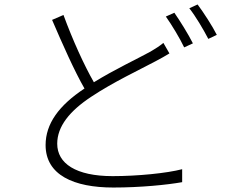

<svg xmlns="http://www.w3.org/2000/svg" viewBox="-20 -816 1040 859"><path d="M711 -624C694 -610 677 -599 653 -585C595 -553 494 -506 400 -448C356 -525 305 -637 264 -749L213 -727C259 -620 313 -498 358 -420C243 -344 184 -262 184 -167C184 -33 310 23 487 23C608 23 728 11 795 -1V-59C726 -41 595 -28 484 -28C319 -28 236 -85 236 -173C236 -250 291 -319 388 -383C487 -449 607 -505 676 -542C701 -555 720 -566 738 -577ZM722 -742C749 -704 785 -644 804 -604L843 -622C822 -664 785 -723 760 -759ZM827 -779C856 -742 889 -686 912 -642L950 -660C931 -698 891 -760 864 -796Z"/></svg>

Font: Noto Sans Japanese Light
Style: Regular
Weight: 300
Designer: Ryoko NISHIZUKA (kana & ideographs); Paul D. Hunt (Latin, Greek & Cyrillic); Wenlong ZHANG (bopomofo); Sandoll Communica
Foundry: Adobe Systems Incorporated
Version: Version 1.000;PS 1;hotconv 1.0.78;makeotf.lib2.5.61930